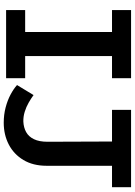

<svg xmlns="http://www.w3.org/2000/svg" viewBox="137 -864 739 1054"><g transform="rotate(90 507.0 -336.5)"><path d="M155.3 -61.7V-626.8H287.2V-61.7ZM34.6 0V-104.6H408.6V0ZM34.6 -581.4V-686H408.6V-581.4ZM653.3 13Q608.9 13 569.7 2.7Q530.5 -7.6 499 -24.3Q467.5 -41 446.4 -60L501.4 -150.7Q519.8 -137.3 543 -123.9Q566.2 -110.5 593.1 -102.2Q620 -93.9 647.1 -94.7Q679.5 -96.2 704.4 -109.9Q729.4 -123.6 743.5 -152.6Q757.7 -181.7 757.7 -227.7L756.2 -629.9H889.6V-223Q889.6 -148 857.8 -95Q825.9 -42 772.4 -14.5Q718.9 13 653.3 13ZM582.6 -581.4V-686H1007.2V-581.4Z"/></g></svg>

Font: BioRhyme ExtraBold
Style: Regular
Weight: 800
Designer: Aoife Mooney
Foundry: Aoife Mooney Type
Version: Version 1.600;gftools[0.9.33]